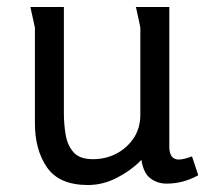

<svg xmlns="http://www.w3.org/2000/svg" viewBox="-20 -517 593 550"><path d="M163 -497V-191Q163 -162 168 -131.5Q173 -101 190.5 -81Q208 -61 246 -61Q283 -61 313.5 -77Q344 -93 363 -121.5Q382 -150 382 -188V-438Q382 -439 379 -452.5Q376 -466 373 -480.5Q370 -495 369 -497H465V-97Q465 -60 492 -60Q506 -60 530 -69L548 -15Q505 9 457 9Q431 9 411 -6Q391 -21 385 -59Q356 -29 315.5 -8Q275 13 232 13Q150 13 115 -37Q80 -87 80 -164V-438L67 -497Z"/></svg>

Font: Rosario Light
Style: Regular
Weight: 300
Designer: Hector Gatti
Foundry: Omnibus Type
Version: Version 1.101; ttfautohint (v1.8.1.43-b0c9)